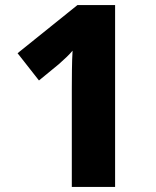

<svg xmlns="http://www.w3.org/2000/svg" viewBox="-20 -734 612 754"><path d="M432 0H262V-386Q262 -418 262.5 -460Q263 -502 265 -535Q256 -524 241 -509.5Q226 -495 211 -482L133 -418L49 -525L284 -714H432Z"/></svg>

Font: Noto Sans Malayalam ExtraBold
Style: Regular
Weight: 800
Designer: Jelle Bosma - Monotype Design Team
Foundry: Monotype Imaging Inc.
Version: Version 2.104; ttfautohint (v1.8.4.7-5d5b)